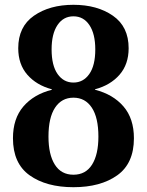

<svg xmlns="http://www.w3.org/2000/svg" viewBox="-20 -770 612 800"><path d="M390 -201Q390 -280 362.5 -321.5Q335 -363 286 -363Q237 -363 209.5 -321.5Q182 -280 182 -201Q182 -126 208.5 -84Q235 -42 286 -42Q337 -42 363.5 -84Q390 -126 390 -201ZM196 -396V-398Q132 -415 94 -458.5Q56 -502 56 -569Q56 -659 121.5 -704.5Q187 -750 286 -750Q385 -750 450.5 -704.5Q516 -659 516 -569Q516 -502 478 -458.5Q440 -415 376 -398V-396Q451 -377 494.5 -326.5Q538 -276 538 -194Q538 -89 468.5 -39.5Q399 10 286 10Q173 10 103.5 -39.5Q34 -89 34 -194Q34 -276 77.5 -326.5Q121 -377 196 -396ZM286 -426Q327 -426 352 -461.5Q377 -497 377 -564Q377 -629 352.5 -665.5Q328 -702 286 -702Q244 -702 219.5 -665.5Q195 -629 195 -564Q195 -497 220 -461.5Q245 -426 286 -426Z"/></svg>

Font: Minipax
Style: Bold
Weight: 600
Designer: Raphaël Ronot, Igor Stepanchenko (Cyrillic)
Foundry: steppetype
Version: Version 1.002